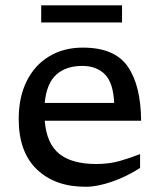

<svg xmlns="http://www.w3.org/2000/svg" viewBox="-20 -704 612 734"><path d="M297 -522Q418.5 -522 468.5 -449.5Q518.5 -377 519.5 -242.5H151Q158 -155 206.5 -116Q255 -77 348 -77Q397.5 -77 439.2 -89Q481 -101 515.5 -115V-62Q465.5 -29.5 409 -9.8Q352.5 10 307 10Q190 10 120.8 -56.5Q51.5 -123 51.5 -249Q51.5 -332.5 82 -393.8Q112.5 -455 167.8 -488.5Q223 -522 297 -522ZM294.5 -452Q232 -452 195 -418.5Q158 -385 151 -310.5H416.5Q413 -387.5 381 -419.8Q349 -452 294.5 -452ZM137.5 -618V-683.5H446.5V-618Z"/></svg>

Font: Newsreader Caption
Style: Regular
Weight: 400
Designer: Hugues Gentile
Foundry: Production Type
Version: Version 1.001